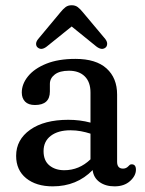

<svg xmlns="http://www.w3.org/2000/svg" viewBox="-20 -682 540 714"><path d="M40 -102.5Q40 -162.5 92.2 -199.5Q144.5 -236.5 234 -236.5Q277.5 -236.5 316.5 -226V-338Q316.5 -377 295.2 -398Q274 -419 236.5 -419Q202 -419 183.8 -405Q165.5 -391 165.5 -370V-342Q165.5 -291.5 110 -291.5Q85.5 -291.5 73.2 -304.2Q61 -317 61 -338Q61 -369.5 84.2 -398.2Q107.5 -427 152 -445Q196.5 -463 260.5 -463Q337 -463 376.2 -427.5Q415.5 -392 415.5 -330.5V-80.5Q415.5 -55 437.5 -55Q449 -55 457 -63.5Q459.5 -66.5 462.5 -68.8Q465.5 -71 469.5 -71Q485.5 -71 485.5 -51Q485.5 -28.5 463.8 -8.8Q442 11 406 11Q372.5 11 350.2 -5Q328 -21 324.5 -49.5Q265.5 11 176 11Q114.5 11 77.2 -19.2Q40 -49.5 40 -102.5ZM142 -120Q142 -84.5 163.8 -66.8Q185.5 -49 219 -49Q274.5 -49 316.5 -89.5V-185Q299.5 -190.5 281 -194Q262.5 -197.5 242 -197.5Q196 -197.5 169 -177Q142 -156.5 142 -120ZM154 -509Q134 -493.5 120 -505.5Q114.5 -510 114.2 -518.5Q114 -527 122 -537L204.5 -636Q214.5 -648.5 223.8 -655.5Q233 -662.5 246.5 -662.5Q260 -662.5 269.2 -655.5Q278.5 -648.5 288.5 -636L371.5 -537Q379 -527 378.5 -518.5Q378 -510 373 -505.5Q359 -493.5 338.5 -509L246.5 -583.5Z"/></svg>

Font: Fraunces 72pt S100
Style: Regular
Weight: 400
Version: Version 1.000; ttfautohint (v1.8.3)